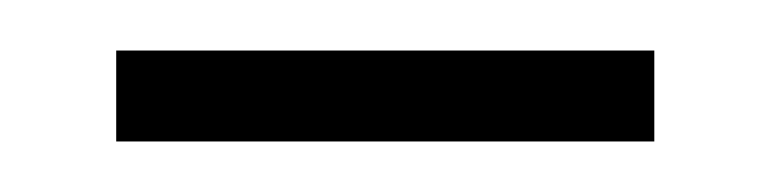

<svg xmlns="http://www.w3.org/2000/svg" viewBox="-20 -310 306 76"><path d="M26 -254H239V-290H26Z"/></svg>

Font: Noto Sans Bengali ExtraCondensed ExtraLight
Style: Regular
Weight: 200
Width: 2
Designer: Joana Ranito - Universal Thirst; Jelle Bosma - Monotype Design Team
Foundry: Universal Thirst ehf.
Version: Version 3.000